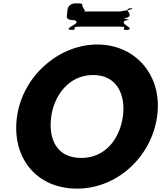

<svg xmlns="http://www.w3.org/2000/svg" viewBox="-20 -1104 957 1139"><path d="M377 -1014C375 -1000 373 -984 423 -984C470 -966 357 -938 396 -928C446 -928 347 -926 397 -926C457 -926 387 -946 455 -946H687C755 -946 679 -926 739 -926C789 -926 690 -928 740 -928C781 -938 676 -966 729 -984C779 -984 681 -998 731 -998C784 -1016 699 -1054 758 -1054C808 -1054 707 -1056 757 -1056C796 -1047 668 -1036 700 -1036H468C500 -1036 475 -1046 468 -1070C470 -1084 468 -1084 418 -1084C377 -1074 381 -1046 377 -1014ZM81 -413C47 -172 193 15 437 15C674 15 878 -172 912 -413C946 -654 786 -840 557 -840C330 -840 115 -654 81 -413ZM284 -413C301 -536 387 -659 532 -659C678 -659 726 -536 709 -413C692 -290 612 -167 462 -167C308 -167 267 -290 284 -413Z"/></svg>

Font: Hussar Przerywany
Style: Obl
Weight: 400
Foundry: Cannot Into Space Fonts
Version: Version 0.982